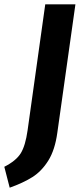

<svg xmlns="http://www.w3.org/2000/svg" viewBox="-74 -712 370 891"><path d="M192 -96Q181 -16 150 33.5Q119 83 76 110Q33 137 -29 159L-54 62Q1 34 22.5 -1Q44 -36 54 -107L136 -692H276Z"/></svg>

Font: Fira Sans Extra Condensed SemiBold
Style: Italic
Weight: 600
Width: 3
Italic angle: -8°
Designer: Carrois Corporate & Edenspiekermann AG
Foundry: Carrois Corporate GbR & Edenspiekermann AG
Version: Version 4.203